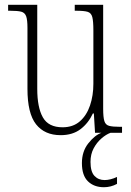

<svg xmlns="http://www.w3.org/2000/svg" viewBox="-20 -556 550 804"><path d="M234 10Q167 10 131 -35.5Q95 -81 95 -184V-439Q95 -473 89.5 -488Q84 -503 69 -507Q54 -511 23 -511H14V-536H136V-184Q136 -106 159.5 -64.5Q183 -23 242 -23Q286 -23 314.5 -48Q343 -73 357 -114.5Q371 -156 371 -205V-429Q371 -467 366.5 -484.5Q362 -502 347 -506.5Q332 -511 300 -511H293V-536H412V-101Q412 -65 417 -49Q422 -33 437 -29Q452 -25 481 -25H491V0H378L373 -81H369Q350 -40 317 -15Q284 10 234 10ZM415 228Q374 228 348.5 203.5Q323 179 323 127Q323 78 350 44Q377 10 405 0H443Q424 7 404.5 24Q385 41 372 65.5Q359 90 359 122Q359 163 375.5 180.5Q392 198 418 198Q442 198 470 185V214Q444 228 415 228Z"/></svg>

Font: Noto Serif Tamil Condensed ExtraLight
Style: Regular
Weight: 200
Width: 3
Designer: Indian Type Foundry, Tom Grace, and the Monotype Design Team
Foundry: Monotype Imaging Inc.
Version: Version 2.004; ttfautohint (v1.8.4.7-5d5b)